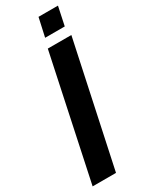

<svg xmlns="http://www.w3.org/2000/svg" viewBox="-236 -888 730 932"><g transform="rotate(-30 129.5 -422.0)"><path d="M-17 0 129 -688H261L114 0ZM144 -740 167 -844H276L254 -740Z"/></g></svg>

Font: Saira UltraCondensed Black
Style: Italic
Weight: 900
Width: 1
Italic angle: -12°
Designer: Hector Gatti with collaboration of the Omnibus-Type team
Foundry: Omnibus-Type
Version: Version 1.101